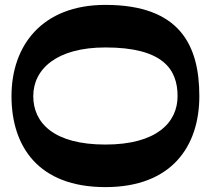

<svg xmlns="http://www.w3.org/2000/svg" viewBox="-20 -747 864 785"><path d="M795 -354C795 -560 717 -727 411 -727C151 -727 27 -560 27 -354C27 -149 136 18 411 18C682 18 795 -149 795 -354ZM706 -354C706 -245 619 -156 411 -156C199 -156 116 -245 116 -354C116 -464 211 -553 411 -553C646 -553 706 -464 706 -354Z"/></svg>

Font: Peralta
Style: Regular
Weight: 400
Designer: Astigmatic (AOETI)
Foundry: Astigmatic (AOETI)
Version: Version 1.000